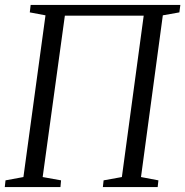

<svg xmlns="http://www.w3.org/2000/svg" viewBox="-20 -763 756 783"><path d="M-0.5 0 2.5 -27.5 75.5 -41 165.5 -700.5 101.5 -712.5 105 -743H715.5L711.5 -712.5L644 -700.5L555 -41L626 -27.5L623 0H399.5L402.5 -27.5L477 -41L566 -699H244.5L154 -41L229 -27.5L226.5 0Z"/></svg>

Font: Merriweather 72pt Light
Style: Italic
Weight: 300
Italic angle: -7.8°
Version: Version 2.101